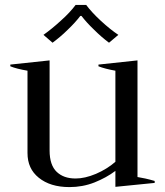

<svg xmlns="http://www.w3.org/2000/svg" viewBox="-20 -752 673 782"><path d="M256 -631C277 -651 294 -670 307 -687C307 -687 312 -687 312 -687C325 -670 342 -651 363 -631C384 -610 404 -593 424 -578C424 -578 462 -610 462 -610C441 -624 417 -643 391 -667C365 -691 345 -713 331 -732C331 -732 288 -732 288 -732C274 -713 254 -691 228 -668C202 -644 178 -625 157 -610C157 -610 194 -578 194 -578C214 -593 235 -610 256 -631ZM610 -15C583 -23 559 -28 540 -31C540 -31 540 -506 540 -506C540 -506 381 -489 381 -489C381 -489 381 -482 381 -482C399 -475 422 -469 450 -464C450 -464 450 -93 450 -93C427 -73 401 -57 371 -44C340 -31 313 -25 288 -25C255 -25 230 -34 211 -52C192 -70 182 -99 182 -139C182 -139 182 -506 182 -506C182 -506 22 -489 22 -489C22 -489 22 -482 22 -482C39 -475 63 -469 92 -464C92 -464 92 -129 92 -129C92 -86 107 -53 138 -28C169 -3 210 10 263 10C298 10 332 4 365 -9C397 -22 425 -37 450 -56C450 -56 450 9 450 9C450 9 610 -7 610 -7C610 -7 610 -15 610 -15Z"/></svg>

Font: BUSH 25 TRIRONG 0515 A
Style: Regular
Weight: 400
Designer: Katatrad Team
Foundry: CadsonDemak